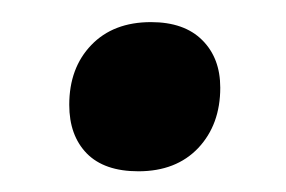

<svg xmlns="http://www.w3.org/2000/svg" viewBox="-20 -348 265 178"><path d="M108.3 -189.2Q76.7 -189.2 60.4 -205.8Q44.2 -222.5 44.2 -250.8Q44.2 -285 64.6 -306.2Q85 -327.5 120 -327.5Q150.8 -327.5 167.5 -310.8Q184.2 -294.2 184.2 -266.7Q184.2 -232.5 163.8 -210.8Q143.3 -189.2 108.3 -189.2Z"/></svg>

Font: Familjen Grotesk GF Medium
Style: Italic
Weight: 500
Designer: Anders Wikstroem, Jonas Baeckman, Matilda Gysing, Kristian Moeller
Foundry: Familjen STHML AB
Version: Version 2.000; Beta; Release 4; Build 6